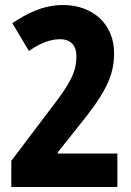

<svg xmlns="http://www.w3.org/2000/svg" viewBox="-20 -810 522 764"><path d="M25 -66H447V-199H210V-204L288 -302C396 -435 434 -503 434 -599C434 -712 351 -790 231 -790C148 -790 84 -754 29 -718L95 -607C138 -637 178 -654 220 -654C256 -654 284 -634 284 -586C284 -524 261 -479 177 -371L25 -170Z"/></svg>

Font: Noto Sans Malayalam UI ExtraCondensed ExtraBold
Style: Regular
Weight: 800
Width: 2
Designer: Jelle Bosma - Monotype Design Team
Foundry: Monotype Imaging Inc.
Version: Version 2.104